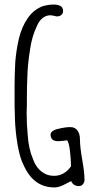

<svg xmlns="http://www.w3.org/2000/svg" viewBox="-20 -797 411 843"><path d="M129 -7Q100 -31 76 -89Q61 -127 52 -196Q45 -252 45 -302Q44 -315 44 -347V-381V-421Q44 -464 47 -524Q51 -575 63 -628Q76 -680 101 -716Q126 -754 168 -770Q193 -777 215 -777Q257 -777 257 -749Q257 -738 249.5 -731.5Q242 -725 230 -725Q226 -725 216 -728L202 -730Q183 -730 168 -718.5Q153 -707 143 -685Q120 -637 112 -580Q101 -510 100 -458Q98 -413 98 -363V-336Q97 -322 97 -301Q97 -250 102 -201Q106 -143 124 -101Q140 -54 176 -35Q193 -25 218 -25Q262 -25 292 -67Q291 -102 287 -135.5Q283 -169 275 -181Q274 -181 270.5 -180.5Q267 -180 260 -179L236 -177Q202 -177 202 -206Q202 -215 212 -222Q222 -229 239 -232Q267 -239 289 -239Q309 -239 320 -224Q331 -209 331 -186Q331 -153 341 -96Q351 -40 351 -7Q351 4 344 12Q337 20 327 20Q302 20 293 -1V-2L271 9Q241 26 220 26Q165 26 129 -7Z"/></svg>

Font: Amatic SC
Style: Bold
Weight: 700
Designer: Multiple Designers
Foundry: Vernon Adams
Version: Version 2.505